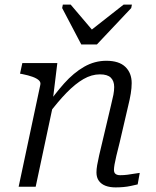

<svg xmlns="http://www.w3.org/2000/svg" viewBox="-20 -811 679 834"><path d="M333 -618H401L550 -776L553 -791H517L359 -667L400 -658L287 -791H253L250 -776ZM61 0H135L214 -371L210 -381L229 -537H77L67 -491L78 -489Q103 -484 121 -477.5Q139 -471 148.5 -462.5Q158 -454 155 -442ZM500 -193 537 -352Q544 -380 548 -404.5Q552 -429 552 -450Q552 -494 524.5 -520.5Q497 -547 442 -547Q391 -547 345.5 -521Q300 -495 258.5 -448.5Q217 -402 176 -342L189 -313Q231 -369 269 -408Q307 -447 342.5 -467.5Q378 -488 414 -488Q447 -488 461.5 -473.5Q476 -459 476 -433Q476 -417 472.5 -399Q469 -381 462 -353L427 -205Q417 -164 411 -137.5Q405 -111 402 -93.5Q399 -76 399 -62Q399 -40 409.5 -25.5Q420 -11 438.5 -4Q457 3 482 3Q499 3 516 1.5Q533 0 549 -3.5Q565 -7 578 -10L587 -60Q577 -59 563 -56.5Q549 -54 533.5 -52Q518 -50 502 -50Q489 -50 482 -55.5Q475 -61 475 -73Q475 -82 477.5 -96.5Q480 -111 485.5 -134.5Q491 -158 500 -193Z"/></svg>

Font: Roboto Serif 20pt Light
Style: Italic
Weight: 300
Italic angle: -10°
Version: Version 1.007